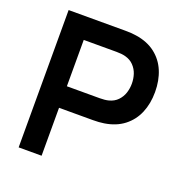

<svg xmlns="http://www.w3.org/2000/svg" viewBox="-130 -833 897 946"><g transform="rotate(20 319.0 -360.0)"><path d="M70 -720H367.5Q399.9 -720 425.2 -716Q486.2 -706.8 527.2 -674.9Q568.2 -643.1 588.3 -594.7Q608.5 -546.3 608.5 -485.7Q608.5 -425 588.1 -376.6Q567.8 -328.2 526.8 -296.4Q485.8 -264.6 425.2 -255.3Q399.9 -251.3 367.5 -251.3H190.3V0H70ZM408.2 -369Q436.2 -376.2 453.8 -394.6Q471.5 -413.1 479.2 -436.8Q486.8 -460.5 486.8 -485.7Q486.8 -510.8 479.2 -534.5Q471.5 -558.2 453.8 -576.7Q436.2 -595.2 408.2 -602.3Q390 -607.2 362.5 -607.2H190.3V-364.2H362.5Q390 -364.2 408.2 -369Z"/></g></svg>

Font: Tap Sans
Style: Regular
Weight: 400
Designer: Tap Payments
Foundry: Tap Payments
Version: Version 1.001;Glyphs 3.1.2 (3151)